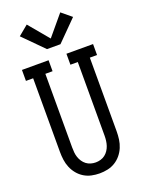

<svg xmlns="http://www.w3.org/2000/svg" viewBox="-180 -1062 859 1152"><g transform="rotate(-20 250.0 -486.5)"><path d="M250 8Q224 8 198.5 2.5Q173 -3 151 -16.5Q129 -30 112.5 -50Q96 -70 86 -94Q76 -118 72.5 -143.5Q69 -169 69 -195V-665H23V-735H193V-665H147V-195Q147 -179 148.5 -163Q150 -147 155 -132Q160 -117 169 -103.5Q178 -90 190.5 -80.5Q203 -71 218.5 -66.5Q234 -62 250 -62Q266 -62 281.5 -66.5Q297 -71 309.5 -80.5Q322 -90 331 -103.5Q340 -117 345 -132Q350 -147 352 -163Q354 -179 354 -195V-665H307V-735H477V-665H431V-195Q431 -169 427.5 -143.5Q424 -118 414 -94Q404 -70 387.5 -50Q371 -30 349 -16.5Q327 -3 301.5 2.5Q276 8 250 8ZM207 -801 80 -929 143 -981 250 -853 357 -981 420 -929 293 -801Z"/></g></svg>

Font: Iosevka Gothic
Style: Regular
Weight: 400
Monospace: yes
Designer: Belleve Invis
Foundry: Belleve Invis
Version: Version 15.5.1; ttfautohint (v1.8.4)